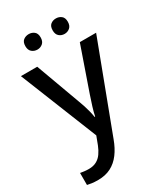

<svg xmlns="http://www.w3.org/2000/svg" viewBox="-236 -830 999 1163"><g transform="rotate(-30 263.5 -248.0)"><path d="M1 -539H115L227 -233Q236 -210 243 -188Q250 -166 255.5 -144.5Q261 -123 264 -102H268Q273 -128 284 -163.5Q295 -199 307 -234L413 -539H527L296 73Q277 125 249 162.5Q221 200 182.5 220Q144 240 92 240Q67 240 49 237.5Q31 235 18 232V148Q29 150 44.5 152Q60 154 77 154Q108 154 130.5 142Q153 130 168.5 108Q184 86 195 58L217 0ZM115 -682Q115 -711 131 -723.5Q147 -736 169 -736Q190 -736 206 -723.5Q222 -711 222 -683Q222 -655 206 -641.5Q190 -628 169 -628Q147 -628 131 -641.5Q115 -655 115 -682ZM306 -682Q306 -711 321.5 -723.5Q337 -736 359 -736Q380 -736 396 -723.5Q412 -711 412 -683Q412 -655 396 -641.5Q380 -628 359 -628Q337 -628 321.5 -641.5Q306 -655 306 -682Z"/></g></svg>

Font: Noto Sans Armenian Medium
Style: Regular
Weight: 500
Designer: Monotype Design Team
Foundry: Monotype Imaging Inc.
Version: Version 2.007